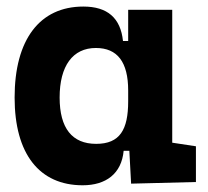

<svg xmlns="http://www.w3.org/2000/svg" viewBox="-20 -547 626 577"><path d="M228.5 9.8C298.3 9.8 345.2 -24.9 351.6 -93.8H368.7L374 4.9L568.8 0V-107.4L497.6 -118.2V-517.6H365.2V-423.8H349.6C342.3 -493.2 302.7 -527.3 230.5 -527.3C99.1 -527.3 23.9 -427.7 23.9 -253.9C23.9 -84 98.6 9.8 228.5 9.8ZM365.2 -242.7C365.2 -157.2 340.3 -114.7 269 -114.7C196.8 -114.7 159.2 -161.6 159.2 -253.9C159.2 -349.1 198.7 -402.8 268.1 -402.8C333 -402.8 365.2 -360.4 365.2 -274.9Z"/></svg>

Font: Cascadia Code
Style: Bold
Weight: 700
Monospace: yes
Designer: Aaron Bell
Foundry: Saja Typeworks
Version: Version 2404.023